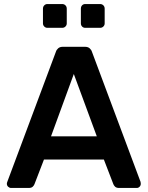

<svg xmlns="http://www.w3.org/2000/svg" viewBox="-20 -932 733 952"><path d="M35 0Q27 0 20.5 -6Q14 -12 14 -21Q14 -25 16 -30L257 -675Q260 -685 268.5 -692.5Q277 -700 292 -700H401Q416 -700 424.5 -692.5Q433 -685 436 -675L677 -30Q678 -25 678 -21Q678 -12 672 -6Q666 0 658 0H571Q557 0 550.5 -6.5Q544 -13 542 -19L495 -141H198L151 -19Q149 -13 142.5 -6.5Q136 0 122 0ZM233 -256H460L346 -565ZM403 -794Q393 -794 387 -800.5Q381 -807 381 -816V-889Q381 -899 387 -905.5Q393 -912 403 -912H476Q486 -912 492.5 -905.5Q499 -899 499 -889V-816Q499 -807 492.5 -800.5Q486 -794 476 -794ZM215 -794Q206 -794 199.5 -800.5Q193 -807 193 -816V-889Q193 -899 199.5 -905.5Q206 -912 215 -912H288Q298 -912 304.5 -905.5Q311 -899 311 -889V-816Q311 -807 304.5 -800.5Q298 -794 288 -794Z"/></svg>

Font: Rubik Medium
Style: Regular
Weight: 500
Designer: Hubert and Fischer
Foundry: Hubert and Fischer
Version: Version 2.300; ttfautohint (v1.8.4.7-5d5b);gftools[0.9.30]